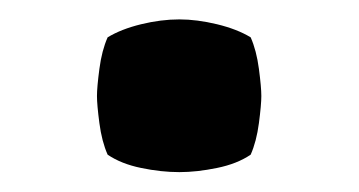

<svg xmlns="http://www.w3.org/2000/svg" viewBox="-20 -364 370 198"><path d="M80 -265Q80 -274 82.5 -293Q85 -312 91 -325.5Q105 -334 125.5 -339Q146 -344 165 -344Q183 -344 203.8 -339Q224.5 -334 238.5 -325.5Q244.5 -312 247 -293Q249.5 -274 249.5 -265Q249.5 -256 247 -237Q244.5 -218 238.5 -204.5Q224.5 -195 203.8 -190.8Q183 -186.5 165 -186.5Q146 -186.5 125.5 -190.8Q105 -195 91 -204.5Q85 -218 82.5 -237Q80 -256 80 -265Z"/></svg>

Font: Signika
Style: Bold
Weight: 700
Designer: Anna Giedry
Foundry: Anna Giedry
Version: Version 2.001